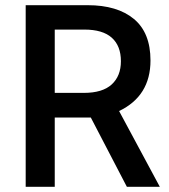

<svg xmlns="http://www.w3.org/2000/svg" viewBox="-20 -720 653 740"><path d="M79 -700H318Q432 -700 496 -647Q560 -594 560 -487Q560 -350 439 -292L596 0H469L330 -267H191V0H79ZM303 -362Q375 -362 410.5 -394.5Q446 -427 446 -484Q446 -543 411 -574.5Q376 -606 305 -606H191V-362Z"/></svg>

Font: Cabin Medium
Style: Regular
Weight: 500
Designer: Pablo Impallari
Foundry: Pablo Impallari. http://www.impallari.com Igino Marini. http://www.ikern.com
Version: Version 2.001